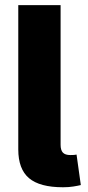

<svg xmlns="http://www.w3.org/2000/svg" viewBox="-20 -748 352 769"><path d="M232.4 2Q139.2 2 96.2 -34.4Q53.2 -70.8 53.2 -149.4V-727.5H222.7V-168Q222.7 -146.5 231.9 -136.7Q241.2 -127 261.7 -127Q270.5 -127 276.4 -127.4Q282.2 -127.9 286.6 -128.9L303.7 -6.8Q292 -3.9 273.7 -1Q255.4 2 232.4 2Z"/></svg>

Font: Inter 20pt ExtraBold
Style: Regular
Weight: 800
Version: Version 4.001;git-66647c0bb